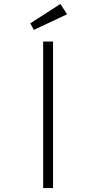

<svg xmlns="http://www.w3.org/2000/svg" viewBox="-20 -950 485 970"><path d="M198 0V-740H248V0ZM151 -799 133 -832 285 -930 319 -878Z"/></svg>

Font: Lexend Zetta ExtraLight
Style: Regular
Weight: 250
Version: Version 1.007